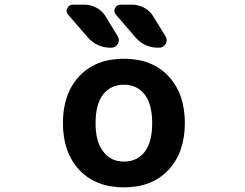

<svg xmlns="http://www.w3.org/2000/svg" viewBox="-20 -806 1040 815"><path d="M418.9 -162.1Q450.2 -120.1 505.9 -120.1Q561.5 -120.1 593.8 -161.1Q626 -202.1 626 -283.2Q626 -364.3 593.8 -405.3Q561.5 -446.3 505.9 -446.3Q450.2 -446.3 418 -405.3Q385.7 -364.3 385.7 -283.2Q385.7 -202.1 418.9 -162.1ZM247.1 -283.7Q247.1 -408.2 316.4 -482.4Q385.7 -556.6 505.9 -556.6Q626 -556.6 695.3 -482.4Q764.6 -408.2 764.6 -283.7Q764.6 -159.2 695.3 -85Q626 -10.7 505.9 -10.7Q385.7 -10.7 316.4 -85Q247.1 -159.2 247.1 -283.7ZM542 -786.1Q568.4 -786.1 592.3 -772.9Q616.2 -759.8 629.9 -737.3L682.6 -652.3Q687.5 -644.5 687.5 -635.7Q687.5 -627.9 683.6 -620.1Q673.8 -603.5 655.3 -603.5H651.4Q593.8 -603.5 555.7 -646.5L472.7 -743.2Q460.9 -755.9 468.3 -771Q475.6 -786.1 492.2 -786.1ZM339.8 -786.1Q366.2 -786.1 390.1 -772.9Q414.1 -759.8 427.7 -737.3L479.5 -652.3Q484.4 -644.5 484.4 -635.7Q484.4 -627.9 480.5 -620.1Q470.7 -603.5 452.1 -603.5H449.2Q391.6 -603.5 353.5 -646.5L269.5 -743.2Q262.7 -751 262.7 -759.8Q262.7 -764.6 265.6 -770.5Q272.5 -786.1 289.1 -786.1Z"/></svg>

Font: Gen Jyuu Gothic Monospace Bold
Style: Bold
Weight: 700
Designer: [Source Han Sans]
Ryoko NISHIZUKA  (kana & ideographs); Paul D. Hunt (Latin, Greek & Cyrillic); Wenlong ZHANG  (bopomofo
Version: Version 1.002.20150607